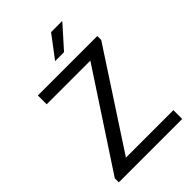

<svg xmlns="http://www.w3.org/2000/svg" viewBox="-256 -1001 1110 1110"><g transform="rotate(-45 299.5 -445.5)"><path d="M40 0V-33L421 -614H64V-686H550V-654L170 -72H558V0ZM275 -756 377 -891H466V-888L348 -756Z"/></g></svg>

Font: Chivo Medium Light
Style: Regular
Weight: 300
Version: Version 2.002